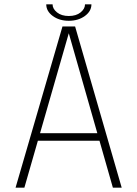

<svg xmlns="http://www.w3.org/2000/svg" viewBox="-20 -862 630 882"><path d="M51.5 0 267 -740.5H325L539 0H498.5L295.5 -711H296.5L92 0ZM138.5 -215.5V-250H453.5V-215.5ZM192.5 -842H221.5Q221.5 -821.5 242 -805Q262.5 -788.5 296 -788.5Q330 -788.5 350.2 -805Q370.5 -821.5 370.5 -842H400Q400 -810.5 369.8 -788.5Q339.5 -766.5 296 -766.5Q252.5 -766.5 222.5 -788.5Q192.5 -810.5 192.5 -842Z"/></svg>

Font: Epilogue ExtraLight
Style: Regular
Weight: 250
Designer: Tyler Finck
Foundry: Etcetera Type Co
Version: Version 2.112